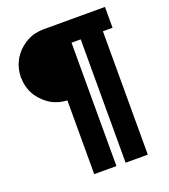

<svg xmlns="http://www.w3.org/2000/svg" viewBox="-162 -826 1012 1151"><g transform="rotate(-20 344.0 -250.0)"><path d="M239.3 -260.7Q211.9 -261.7 187.5 -268.6Q162.1 -275.4 137.7 -289.1Q114.3 -303.7 95.7 -321.3Q76.2 -339.8 60.5 -362.3Q26.4 -416 25.4 -478.5Q24.4 -482.4 24.4 -485.4Q25.4 -544.9 53.7 -596.7Q68.4 -620.1 85.9 -639.6Q104.5 -658.2 127 -673.8Q164.1 -697.3 196.3 -704.1Q227.5 -710 250 -710Q295.9 -710 341.8 -710Q388.7 -710 434.6 -710Q464.8 -710 495.1 -710Q526.4 -710 556.6 -710Q578.1 -710 599.6 -710Q621.1 -710 642.6 -710Q642.6 -707 642.6 -705.1Q642.6 -702.1 642.6 -700.2Q642.6 -696.3 642.6 -692.4Q642.6 -687.5 642.6 -683.6Q642.6 -674.8 642.6 -666Q642.6 -657.2 642.6 -648.4Q642.6 -639.6 642.6 -630.9Q642.6 -622.1 642.6 -613.3Q642.6 -604.5 642.6 -594.7Q642.6 -585.9 642.6 -577.1Q639.6 -577.1 637.7 -577.1Q634.8 -577.1 632.8 -577.1Q626 -577.1 618.2 -577.1Q611.3 -577.1 604.5 -577.1Q599.6 -577.1 594.7 -577.1Q589.8 -577.1 585 -577.1Q584 -577.1 583 -577.1Q582 -577.1 581.1 -577.1Q581.1 -490.2 581.1 -403.3Q581.1 -316.4 581.1 -229.5Q581.1 -168 581.1 -106.4Q581.1 -44.9 581.1 16.6Q581.1 64.5 581.1 113.3Q581.1 161.1 581.1 210Q578.1 210 575.2 210Q573.2 210 570.3 210Q556.6 210 543 210Q529.3 210 515.6 210Q505.9 210 497.1 210Q487.3 210 477.5 210Q468.8 210 459 210Q449.2 210 439.5 210Q439.5 207 439.5 205.1Q439.5 202.1 439.5 200.2Q439.5 110.4 439.5 21.5Q439.5 -68.4 439.5 -158.2Q439.5 -219.7 439.5 -280.3Q439.5 -341.8 439.5 -403.3Q439.5 -446.3 439.5 -490.2Q439.5 -533.2 439.5 -577.1Q433.6 -577.1 426.8 -577.1Q419.9 -577.1 414.1 -577.1Q407.2 -577.1 401.4 -577.1Q395.5 -577.1 388.7 -577.1Q386.7 -577.1 384.8 -577.1Q382.8 -577.1 380.9 -577.1Q380.9 -490.2 380.9 -403.3Q380.9 -316.4 380.9 -229.5Q380.9 -168 380.9 -106.4Q380.9 -44.9 380.9 16.6Q380.9 64.5 380.9 113.3Q380.9 161.1 380.9 210Q377.9 210 376 210Q373 210 370.1 210Q356.4 210 342.8 210Q329.1 210 315.4 210Q305.7 210 296.9 210Q287.1 210 278.3 210Q268.6 210 258.8 210Q249 210 239.3 210Q239.3 207 239.3 205.1Q239.3 202.1 239.3 200.2Q239.3 146.5 239.3 92.8Q239.3 40 239.3 -13.7Q239.3 -50.8 239.3 -86.9Q239.3 -124 239.3 -160.2Q239.3 -172.9 239.3 -184.6Q239.3 -197.3 239.3 -209Q239.3 -221.7 239.3 -234.4Q239.3 -248 239.3 -260.7Z"/></g></svg>

Font: LeFont
Style: Bold
Weight: 800
Designer: Leryon MEDIA
Version: Version 1.0